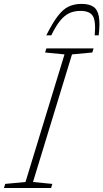

<svg xmlns="http://www.w3.org/2000/svg" viewBox="-47 -940 517 960"><path d="M275.5 -668 178.5 -677.5 185 -698H421L414.5 -677.5L313 -668L118 -30L214.5 -20.5L208.5 0H-27L-21 -20.5L80.5 -30ZM355 -885.5Q324.5 -885.5 300.2 -874.5Q276 -863.5 254.2 -837Q232.5 -810.5 209.5 -763.5H184.5Q215.5 -825 241.5 -859.2Q267.5 -893.5 295.8 -907Q324 -920.5 360.5 -920.5Q399 -920.5 420 -906.2Q441 -892 447.2 -857.8Q453.5 -823.5 446.5 -763.5H426.5Q433 -834.5 417.2 -860Q401.5 -885.5 355 -885.5Z"/></svg>

Font: Newsreader 9pt ExtraLight
Style: Italic
Weight: 250
Italic angle: -17°
Designer: Hugues Gentile
Foundry: Production Type
Version: Version 1.003